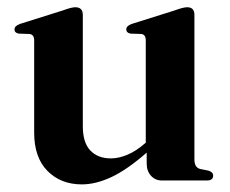

<svg xmlns="http://www.w3.org/2000/svg" viewBox="-20 -486 619 517"><path d="M72 -129V-377.5Q72 -393 59.5 -394.5L30.5 -395.5Q19 -397.5 19 -407Q19 -416 33.5 -421.5L149.5 -458Q172.5 -466.5 182.5 -466.5Q203 -466.5 203 -446V-146Q203 -102 223.2 -80.8Q243.5 -59.5 278.5 -59.5Q300 -59.5 323.5 -69.5Q347 -79.5 371 -100.5L372.5 -101.5V-377.5Q372.5 -393 360.5 -394.5L331.5 -395.5Q320 -397.5 320 -407Q320 -416 334.5 -421.5L450.5 -458Q473.5 -466.5 484 -466.5Q503.5 -466.5 503.5 -446V-56.5Q503.5 -35 519 -31L541.5 -26.5Q554 -22.5 554 -13Q554 0 537 0H416Q398 0 386.5 -12.8Q375 -25.5 375 -46V-75Q321 -28 279.2 -8.8Q237.5 10.5 200.5 10.5Q143.5 10.5 107.8 -25.8Q72 -62 72 -129Z"/></svg>

Font: Fraunces 72pt SemiBold
Style: Regular
Weight: 600
Version: Version 1.000;[b76b70a41]